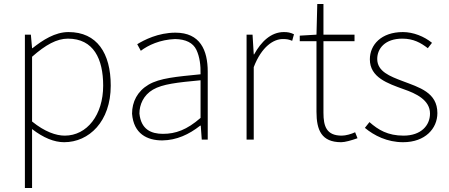

<svg xmlns="http://www.w3.org/2000/svg" viewBox="-20 -701 2256 964"><path d="M105 243H141V-53C198 -9 252 13 302 13C427 13 536 -91 536 -271C536 -434 467 -540 324 -540C256 -540 195 -500 143 -459H141L135 -527H105ZM141 -416C209 -476 265 -507 321 -507C450 -507 498 -405 498 -271C498 -124 417 -20 305 -20C262 -20 205 -39 141 -91Z M795 4C867 3 929 -26 985 -70H988L993 0H1023V-341C1023 -449 985 -537 861 -537C774 -537 703 -500 669 -479L687 -446C724 -474 783 -502 859 -505C913 -504 949 -486 966 -451C983 -415 988 -372 987 -328C866 -316 782 -309 726 -276C670 -243 643 -190 643 -130C651 -29 719 4 795 4ZM798 -29C739 -29 688 -51 680 -131C680 -175 700 -223 748 -251C796 -279 870 -287 987 -298V-109C918 -49 862 -29 798 -29Z M1218 0H1254V-364C1294 -468 1354 -505 1400 -505C1421 -505 1430 -503 1447 -496L1456 -529C1437 -538 1424 -540 1405 -540C1341 -540 1291 -492 1256 -428H1254L1248 -527H1218Z M1693 13C1712 13 1744 4 1775 -7L1763 -37C1744 -28 1716 -20 1696 -20C1619 -20 1604 -67 1604 -135V-494H1760V-527H1604V-681H1573L1569 -527L1485 -522V-494H1569V-140C1569 -48 1594 13 1693 13Z M2004 13C2115 13 2176 -56 2176 -133C2176 -237 2085 -262 2001 -294C1938 -318 1874 -342 1874 -405C1874 -457 1913 -507 2000 -507C2056 -507 2093 -486 2128 -459L2149 -486C2110 -518 2055 -540 2003 -540C1894 -540 1837 -476 1837 -403C1837 -312 1927 -282 2007 -253C2068 -232 2139 -199 2139 -131C2139 -71 2094 -20 2006 -20C1927 -20 1879 -49 1835 -88L1812 -59C1859 -20 1924 13 2004 13Z"/></svg>

Font: SSpoqa Han Sans Neo Thin
Style: Regular
Weight: 100
Designer: [Spoqa Han Sans Neo] Dong-huui Kim  Younghwa Kang  Yujin Lee  [Noto Sans] Ryoko NISHIZUKA  (kana & ideographs); Paul D. 
Foundry: Spoqa (http://www.spoqa-han-sans.com)
Version: Version 1.000